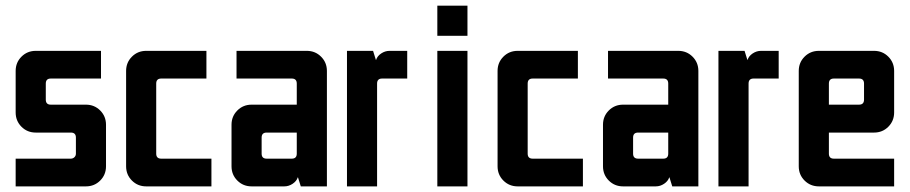

<svg xmlns="http://www.w3.org/2000/svg" viewBox="-20 -663 3236 683"><path d="M107.1 -482.1H339.3V-383.6H160.7Q142.9 -383.6 142.9 -365.7V-308.6Q142.9 -290.7 160.7 -290.7H285.7Q315.7 -290.7 336.4 -270Q357.1 -249.3 357.1 -219.3V-71.4Q357.1 -41.4 336.4 -20.7Q315.7 0 285.7 0H35.7V-98.6H231.4Q239.3 -98.6 244.6 -103.6Q250 -108.6 250 -116.4V-173.6Q250 -191.4 232.1 -191.4H107.1Q77.1 -191.4 56.4 -212.1Q35.7 -232.9 35.7 -262.9V-410.7Q35.7 -440.7 56.4 -461.4Q77.1 -482.1 107.1 -482.1Z M500 -482.1H714.3V-383.6H553.6Q535.7 -383.6 535.7 -365.7V-116.4Q535.7 -98.6 553.6 -98.6H732.1V0H500Q470 0 449.3 -20.7Q428.6 -41.4 428.6 -71.4V-410.7Q428.6 -440.7 449.3 -461.4Q470 -482.1 500 -482.1Z M1035.7 -191.4H928.6Q910.7 -191.4 910.7 -173.6V-116.4Q910.7 -98.6 928.6 -98.6H1017.9Q1035.7 -98.6 1035.7 -116.4ZM821.4 -482.1H1071.4Q1101.4 -482.1 1122.1 -461.4Q1142.9 -440.7 1142.9 -410.7V0H1050L1040 -32.1H1039.3Q1035 -18.6 1021.1 -9.3Q1007.1 0 991.4 0H875Q845 0 824.3 -20.7Q803.6 -41.4 803.6 -71.4V-219.3Q803.6 -249.3 824.3 -270Q845 -290.7 875 -290.7H1035.7V-365.7Q1035.7 -383.6 1017.9 -383.6H821.4Z M1214.3 -482.1H1307.1L1317.1 -450H1317.9Q1322.1 -463.6 1336.1 -472.9Q1350 -482.1 1365.7 -482.1H1428.6V-383.6H1339.3Q1321.4 -383.6 1321.4 -365.7V0H1214.3Z M1535.7 -642.9H1642.9V-535.7H1535.7ZM1535.7 -482.1H1642.9V0H1535.7Z M1821.4 -482.1H2035.7V-383.6H1875Q1857.1 -383.6 1857.1 -365.7V-116.4Q1857.1 -98.6 1875 -98.6H2053.6V0H1821.4Q1791.4 0 1770.7 -20.7Q1750 -41.4 1750 -71.4V-410.7Q1750 -440.7 1770.7 -461.4Q1791.4 -482.1 1821.4 -482.1Z M2357.1 -191.4H2250Q2232.1 -191.4 2232.1 -173.6V-116.4Q2232.1 -98.6 2250 -98.6H2339.3Q2357.1 -98.6 2357.1 -116.4ZM2142.9 -482.1H2392.9Q2422.9 -482.1 2443.6 -461.4Q2464.3 -440.7 2464.3 -410.7V0H2371.4L2361.4 -32.1H2360.7Q2356.4 -18.6 2342.5 -9.3Q2328.6 0 2312.9 0H2196.4Q2166.4 0 2145.7 -20.7Q2125 -41.4 2125 -71.4V-219.3Q2125 -249.3 2145.7 -270Q2166.4 -290.7 2196.4 -290.7H2357.1V-365.7Q2357.1 -383.6 2339.3 -383.6H2142.9Z M2535.7 -482.1H2628.6L2638.6 -450H2639.3Q2643.6 -463.6 2657.5 -472.9Q2671.4 -482.1 2687.1 -482.1H2750V-383.6H2660.7Q2642.9 -383.6 2642.9 -365.7V0H2535.7Z M3035.7 -383.6H2946.4Q2928.6 -383.6 2928.6 -365.7V-290.7H3035.7Q3053.6 -290.7 3053.6 -308.6V-365.7Q3053.6 -383.6 3035.7 -383.6ZM2892.9 -482.1H3089.3Q3119.3 -482.1 3140 -461.4Q3160.7 -440.7 3160.7 -410.7V-262.9Q3160.7 -232.9 3140 -212.1Q3119.3 -191.4 3089.3 -191.4H2928.6V-116.4Q2928.6 -98.6 2946.4 -98.6H3160.7V0H2892.9Q2862.9 0 2842.1 -20.7Q2821.4 -41.4 2821.4 -71.4V-410.7Q2821.4 -440.7 2842.1 -461.4Q2862.9 -482.1 2892.9 -482.1Z"/></svg>

Font: Aire Exterior
Style: Regular
Weight: 400
Width: 4
Designer: Jayvee Enaguas (HarvettFox96)
Version: 20190503.02